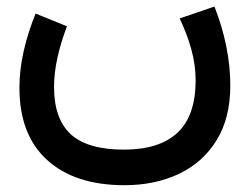

<svg xmlns="http://www.w3.org/2000/svg" viewBox="-20 -334 747 574"><path d="M517.1 -278.8 621.1 -314.5Q668.5 -193.4 668.5 -78.1Q668.5 19 627.4 85.4Q586.4 151.9 514.9 185.8Q443.4 219.7 352.1 219.7Q204.1 219.7 121.1 144.5Q38.1 69.3 38.1 -71.3Q38.1 -126 51 -182.1Q64 -238.3 86.4 -293.5L180.2 -255.4Q162.6 -209.5 152.1 -163.1Q141.6 -116.7 141.6 -73.7Q141.6 21.5 191.7 67.4Q241.7 113.3 350.6 113.3Q456.1 113.3 510.3 63Q564.5 12.7 564.9 -92.8Q564.9 -139.2 552 -186.3Q539.1 -233.4 517.1 -278.8Z"/></svg>

Font: Vazir Medium WOL
Style: Medium-WOL
Weight: 500
Designer: Saber Rastikerdar
Foundry: Saber Rastikerdar
Version: Version 27.0.1